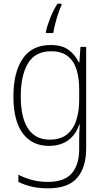

<svg xmlns="http://www.w3.org/2000/svg" viewBox="-20 -784 571 1045"><path d="M256 -539Q318 -539 354 -512Q390 -485 409 -444H412L418 -529H449V24Q449 126 400.5 183.5Q352 241 241 241Q190 241 151 231.5Q112 222 80 206V167Q113 184 153 195Q193 206 241 206Q330 206 370.5 159.5Q411 113 411 27V-12Q411 -36 411.5 -58Q412 -80 414 -106H411Q393 -51 351 -20.5Q309 10 246 10Q155 10 104 -58Q53 -126 53 -260Q53 -390 103.5 -464.5Q154 -539 256 -539ZM258 -505Q172 -505 132.5 -439.5Q93 -374 93 -260Q93 -143 133 -83.5Q173 -24 250 -24Q312 -24 347.5 -55Q383 -86 397 -135Q411 -184 411 -239V-299Q411 -359 396.5 -405.5Q382 -452 348.5 -478.5Q315 -505 258 -505ZM315 -756Q307 -740 297.5 -712Q288 -684 280.5 -654.5Q273 -625 270 -604H230V-612Q238 -648 254.5 -689Q271 -730 293 -764H315Z"/></svg>

Font: Noto Sans Sinhala UI SemiCondensed ExtraLight
Style: Regular
Weight: 200
Width: 4
Designer: Jelle Bosma - Monotype Design Team
Foundry: Monotype Imaging Inc.
Version: Version 2.006; ttfautohint (v1.8.4.7-5d5b)